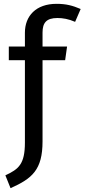

<svg xmlns="http://www.w3.org/2000/svg" viewBox="-20 -770 441 1002"><path d="M8 145 35 212C147 162 202 117 202 -32V-456H320L330 -527H202V-600C202 -651 222 -676 280 -676C307 -676 338 -671 372 -656L401 -723C359 -741 325 -750 275 -750C168 -750 110 -687 110 -599V-527H26V-456H110V-26C110 87 77 113 8 145Z"/></svg>

Font: FiraGO Unicode
Style: Regular
Weight: 400
Designer: bBox Type
Foundry: bBox Type GmbH
Version: Version 1.001;PS 001.001;hotconv 1.0.88;makeotf.lib2.5.64775